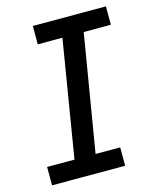

<svg xmlns="http://www.w3.org/2000/svg" viewBox="-111 -812 722 888"><g transform="rotate(-15 250.0 -367.5)"><path d="M27 0V-88H158L250 -647H132V-735H482V-647H352L259 -88H377V0Z"/></g></svg>

Font: Iosevka SS04 Semibold
Style: Italic
Weight: 600
Italic angle: -9°
Monospace: yes
Designer: Belleve Invis
Foundry: Belleve Invis
Version: Version 19.0.0; ttfautohint (v1.8.4)